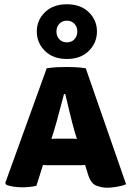

<svg xmlns="http://www.w3.org/2000/svg" viewBox="-20 -871 616 900"><path d="M212 -96.5Q204 -96.5 196.5 -96.8Q189 -97 181.5 -97.5L150.5 0Q136 3.5 119 5.2Q102 7 83.5 7Q63.5 7 43.2 4Q23 1 10 -4.5L4.5 -13L199 -551Q225 -555 249.2 -556Q273.5 -557 293.5 -557Q312 -557 333.5 -556Q355 -555 382 -551L571 -7.5Q553.5 0.5 526.5 4.8Q499.5 9 483 9Q455.5 9 430 -1.5Q404.5 -12 391.5 -57L379 -97.5Q371 -97 363.5 -96.8Q356 -96.5 347.5 -96.5ZM232 -254.5 221 -220Q228.5 -220.5 236 -220.8Q243.5 -221 251.5 -221H314Q321.5 -221 327.8 -220.8Q334 -220.5 340.5 -220L330 -254Q318.5 -293.5 307 -342Q295.5 -390.5 286 -430H280Q269.5 -392 256.8 -343Q244 -294 232 -254.5ZM152.5 -723.5Q152.5 -776.5 190.8 -813.8Q229 -851 293.5 -851Q358 -851 396.2 -813.8Q434.5 -776.5 434.5 -723.5Q434.5 -670 396.2 -632.2Q358 -594.5 293.5 -594.5Q229 -594.5 190.8 -632.2Q152.5 -670 152.5 -723.5ZM244.5 -723.5Q244.5 -702 257.8 -687.2Q271 -672.5 293.5 -672.5Q316 -672.5 329.2 -687.2Q342.5 -702 342.5 -723.5Q342.5 -744.5 329.2 -759.2Q316 -774 293.5 -774Q271 -774 257.8 -759.2Q244.5 -744.5 244.5 -723.5Z"/></svg>

Font: Signika SC
Style: Bold
Weight: 700
Designer: Anna Giedryś
Foundry: Anna Giedryś
Version: Version 2.000; ttfautohint (v1.8.3) -l 8 -r 50 -G 200 -x 9 -